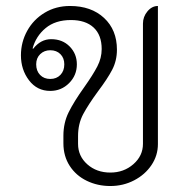

<svg xmlns="http://www.w3.org/2000/svg" viewBox="-20 -613 618 642"><path d="M192 -134V-159Q192 -202 209.5 -237.5Q227 -273 262 -322Q291 -363 305.5 -391Q320 -419 320 -449Q320 -496 293 -521Q266 -546 217 -546Q165 -546 132.5 -519Q100 -492 89 -451L91 -450Q116 -482 151 -482Q189 -482 213 -457.5Q237 -433 237 -398Q237 -361 211 -335Q185 -309 148 -309Q104 -309 77 -344.5Q50 -380 50 -428Q50 -472 71 -510Q92 -548 129.5 -570.5Q167 -593 214 -593Q285 -593 328 -553Q371 -513 371 -447Q371 -410 355 -379.5Q339 -349 308 -308Q275 -263 258 -231Q241 -199 241 -158V-132Q241 -91 272 -63.5Q303 -36 349 -36Q394 -36 426 -64Q458 -92 458 -132V-534Q458 -557 473 -575Q488 -593 508 -593V-131Q508 -93 486.5 -61Q465 -29 428.5 -10Q392 9 349 9Q306 9 270 -8.5Q234 -26 213 -58.5Q192 -91 192 -134ZM195 -398Q195 -419 182 -432Q169 -445 148 -445Q128 -445 114.5 -432Q101 -419 101 -398Q101 -376 114 -362.5Q127 -349 148 -349Q169 -349 182 -362.5Q195 -376 195 -398Z"/></svg>

Font: K2D Thin
Style: Regular
Weight: 100
Designer: Katatrad Aksorn Co.,Ltd.
Foundry: Cadson Demak Co.,Ltd.
Version: Version 1.000; ttfautohint (v1.6)